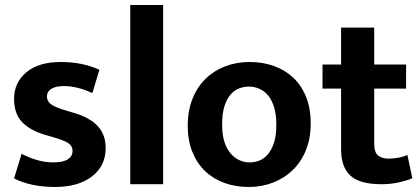

<svg xmlns="http://www.w3.org/2000/svg" viewBox="-20 -734 1675 765"><path d="M348 -363Q289 -391 234 -391Q202 -391 184.5 -380Q167 -369 167 -350Q167 -331 182.5 -319Q198 -307 245 -293L275 -284Q337 -266 369 -232Q401 -198 401 -144Q401 -73 346.5 -31Q292 11 199 11Q104 11 36 -23L66 -121Q95 -106 127 -96.5Q159 -87 192 -87Q232 -87 250.5 -99.5Q269 -112 269 -132Q269 -153 251 -164.5Q233 -176 183 -190L152 -199Q92 -219 64 -252Q36 -285 36 -340Q36 -405 85 -446Q134 -487 222 -487Q309 -487 376 -456Z M499 0V-714H630V0Z M1218 -242Q1218 -183 1199 -136Q1180 -89 1146.5 -56.5Q1113 -24 1068 -6.5Q1023 11 971 11Q919 11 874.5 -5Q830 -21 797.5 -52Q765 -83 746.5 -128.5Q728 -174 728 -232Q728 -293 747 -340.5Q766 -388 799.5 -420.5Q833 -453 878 -470Q923 -487 975 -487Q1027 -487 1071.5 -471Q1116 -455 1148.5 -424.5Q1181 -394 1199.5 -348Q1218 -302 1218 -242ZM1081 -237Q1081 -278 1072 -307Q1063 -336 1048 -354Q1033 -372 1013 -380.5Q993 -389 972 -389Q951 -389 932 -381.5Q913 -374 898 -356.5Q883 -339 874 -310Q865 -281 865 -237Q865 -198 874 -169.5Q883 -141 898.5 -123Q914 -105 933.5 -96Q953 -87 974 -87Q995 -87 1014 -94.5Q1033 -102 1048 -120Q1063 -138 1072 -166.5Q1081 -195 1081 -237Z M1598 -381H1471V-161Q1471 -127 1486.5 -114.5Q1502 -102 1528 -102Q1548 -102 1569 -106Q1590 -110 1603 -117L1623 -24Q1606 -16 1572 -8Q1538 0 1500 0Q1413 0 1376 -34.5Q1339 -69 1339 -138V-381H1265V-477H1339V-624H1471V-477H1598Z"/></svg>

Font: Mukta Mahee
Style: Bold
Weight: 700
Designer: Shuchita Grover, Noopur Datye, Girish Dalvi, Yashodeep Gholap
Foundry: Ek Type
Version: Version 2.538;PS 1.000;hotconv 16.6.51;makeotf.lib2.5.65220;